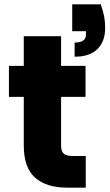

<svg xmlns="http://www.w3.org/2000/svg" viewBox="-20 -860 502 880"><path d="M462 -732Q462 -670 426.5 -635Q391 -600 322 -600V-665Q374 -665 374 -701V-717H311V-840H442Q453 -808 457.5 -783.5Q462 -759 462 -732ZM312 -145H373V0H286Q193 0 141 -45.5Q89 -91 89 -194V-416H21V-558H89V-694H260V-558H372V-416H260V-192Q260 -167 272 -156Q284 -145 312 -145Z"/></svg>

Font: Poppins A&M
Style: Bold-A&M
Weight: 700
Designer: Ninad Kale (Devanagari), Jonny Pinhorn (Latin)
Foundry: Indian Type Foundry
Version: 4.004